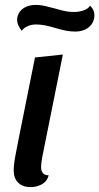

<svg xmlns="http://www.w3.org/2000/svg" viewBox="-20 -745 406 785"><path d="M36 -48Q36 -75 45.5 -122Q55 -169 56 -176L123 -510L237 -522L153 -104Q148 -77 148 -62Q148 -29 179 -28Q173 -4 152 8Q131 20 105 20Q73 20 54.5 2Q36 -16 36 -48ZM208 -630Q161 -645 127 -645Q108 -645 92 -637.5Q76 -630 69 -619Q50 -643 50 -663Q50 -690 71 -707.5Q92 -725 128 -725Q145 -725 164 -720.5Q183 -716 202 -711Q206 -710 231.5 -703Q257 -696 282 -696Q304 -696 323 -703Q342 -710 348 -722Q366 -705 366 -683Q366 -654 344.5 -635Q323 -616 287 -616Q268 -616 250.5 -619.5Q233 -623 208 -630Z"/></svg>

Font: Sansita SW
Style: Italic
Weight: 400
Italic angle: -11°
Designer: Pablo Cosgaya
Foundry: Omnibus-Type
Version: Version 1.000